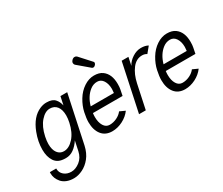

<svg xmlns="http://www.w3.org/2000/svg" viewBox="-155 -1195 2129 1829"><g transform="rotate(-30 909.0 -280.5)"><path d="M448.7 0Q432.1 73.7 393.1 122.3Q354 170.9 304.2 195.1Q254.4 219.2 208.3 219.2Q162.1 219.2 128.4 205.1Q94.7 190.9 75.2 168Q35.6 121.6 35.6 65.9Q35.6 57.1 36.1 53.2H106V58.1Q106 99.1 137.9 126Q169.9 152.8 217 152.8Q264.2 152.8 310.5 117.2Q356.9 81.5 371.1 16.1L393.6 -89.8Q362.8 -42.5 323.7 -14.2Q284.7 14.2 236.3 14.2Q188 14.2 159.4 0.2Q130.9 -13.7 114.3 -39.1Q81.1 -88.9 81.1 -167Q81.1 -254.9 116.2 -345.7Q168 -481 267.1 -522.9Q302.7 -538.1 337.9 -538.1Q373 -538.1 395.5 -529.5Q418 -521 431.6 -504.9Q456.5 -477.1 466.3 -432.6L485.8 -523.9H560.1ZM167 -263.2Q157.7 -217.8 157.7 -185.1Q157.7 -122.1 183.8 -86.9Q210 -51.8 253.4 -51.8Q310.1 -51.8 361.1 -108.6Q412.1 -165.5 432.6 -262.2Q441.4 -303.2 441.4 -336.9Q441.4 -400.9 414.1 -436.3Q386.7 -471.7 336.2 -471.7Q285.6 -471.7 236.8 -416.5Q188 -361.3 167 -263.2Z M922.4 -648.9Q927.2 -643.1 927.2 -638.2Q927.2 -626 918 -615.7Q905.8 -603 895.5 -603Q885.3 -603 879.9 -607.4L753.9 -714.4Q746.1 -723.1 745.1 -734.4V-742.7Q748 -755.9 758.3 -765.6Q772.5 -779.8 787.6 -779.8Q802.7 -779.8 811.5 -771ZM686.5 -294.9H941.4Q944.8 -319.8 944.8 -336.9Q944.8 -393.6 920.9 -430.7Q897 -467.8 855.5 -467.8Q814 -467.8 779.3 -441.4Q713.9 -391.6 686.5 -294.9ZM672.9 -229Q669.9 -207.5 669.9 -186.5Q669.9 -127.4 693.1 -89.6Q716.3 -51.8 757.1 -51.8Q797.9 -51.8 836.4 -70.6Q875 -89.4 896.5 -118.7L955.6 -91.8Q920.4 -43.5 863.3 -14.6Q806.2 14.2 748.5 14.2Q672.9 14.2 632.6 -37.4Q592.3 -88.9 592.3 -174.3Q592.3 -214.8 605.5 -277.3Q618.7 -339.8 655.5 -400.9Q692.4 -461.9 747.1 -498Q801.8 -534.2 858.9 -534.2Q916 -534.2 950.7 -508.8Q1016.6 -460.9 1016.6 -351.1Q1016.6 -314.9 1011.7 -292.5Q1004.9 -260.3 999 -229Z M1455.6 -520.5 1402.8 -456.5Q1381.8 -471.2 1351.6 -471.2Q1287.1 -471.2 1242.2 -412.4Q1197.3 -353.5 1178.2 -263.7L1122.1 0H1047.9L1159.2 -523.9H1233.4L1214.8 -435.5Q1237.8 -479 1283.9 -508.5Q1330.1 -538.1 1377.7 -538.1Q1425.3 -538.1 1455.6 -520.5Z M1487.8 -294.9H1742.7Q1746.1 -319.8 1746.1 -336.9Q1746.1 -393.6 1722.2 -430.7Q1698.2 -467.8 1656.7 -467.8Q1615.2 -467.8 1580.6 -441.4Q1515.1 -391.6 1487.8 -294.9ZM1474.1 -229Q1471.2 -207.5 1471.2 -186.5Q1471.2 -127.4 1494.4 -89.6Q1517.6 -51.8 1558.3 -51.8Q1599.1 -51.8 1637.7 -70.6Q1676.3 -89.4 1697.8 -118.7L1756.8 -91.8Q1721.7 -43.5 1664.6 -14.6Q1607.4 14.2 1549.8 14.2Q1474.1 14.2 1433.8 -37.4Q1393.6 -88.9 1393.6 -174.3Q1393.6 -214.8 1406.7 -277.3Q1419.9 -339.8 1456.8 -400.9Q1493.7 -461.9 1548.3 -498Q1603 -534.2 1660.2 -534.2Q1717.3 -534.2 1752 -508.8Q1817.9 -460.9 1817.9 -351.1Q1817.9 -314.9 1813 -292.5Q1806.2 -260.3 1800.3 -229Z"/></g></svg>

Font: Tuffy
Style: Italic
Weight: 400
Italic angle: -12°
Designer: Thatcher Ulrich, Karoly Barta and Michael Everson
Version: Version 001.271